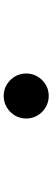

<svg xmlns="http://www.w3.org/2000/svg" viewBox="358 -900 284 1040"><g transform="rotate(-90 500.0 -380.0)"><path d="M500 -502Q534 -502 561.5 -485.5Q589 -469 605.5 -441.5Q622 -414 622 -380Q622 -347 605.5 -319Q589 -291 561.5 -274.5Q534 -258 500 -258Q467 -258 439 -274.5Q411 -291 394.5 -319Q378 -347 378 -380Q378 -414 394.5 -441.5Q411 -469 439 -485.5Q467 -502 500 -502Z"/></g></svg>

Font: Noto Sans SC SemiBold
Style: Regular
Weight: 600
Designer: Ryoko NISHIZUKA 西塚涼子 (kana, bopomofo & ideographs); Paul D. Hunt (Latin, Greek & Cyrillic); Sandoll Communications 산돌커뮤니
Foundry: Adobe
Version: Version 2.004-H2;hotconv 1.0.118;makeotfexe 2.5.65603